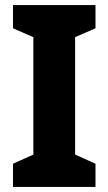

<svg xmlns="http://www.w3.org/2000/svg" viewBox="-20 -734 426 754"><path d="M355 0H31V-91L111 -127V-588L31 -623V-714H355V-623L275 -588V-127L355 -91Z"/></svg>

Font: Noto Sans Devanagari UI SemiCondensed ExtraBold
Style: Regular
Weight: 800
Width: 4
Designer: Jelle Bosma - Monotype Design Team
Foundry: Monotype Imaging Inc.
Version: Version 2.004; ttfautohint (v1.8.4.7-5d5b)